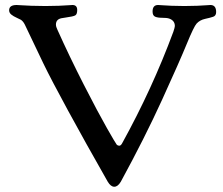

<svg xmlns="http://www.w3.org/2000/svg" viewBox="-20 -709 869 749"><path d="M44.9 -689.5Q47.9 -689.5 62.5 -688.5Q77.1 -687.5 102.5 -686.5Q127.9 -685.5 157.2 -685.5Q185.5 -685.5 209.5 -686.5Q233.4 -687.5 246.6 -688.5Q259.8 -689.5 262.7 -689.5Q281.2 -689.5 281.2 -669.9Q281.2 -653.3 273.4 -648.9Q265.6 -644.5 236.3 -640.6Q228.5 -639.6 224.6 -638.7Q198.2 -635.7 198.2 -613.3Q198.2 -604.5 204.1 -592.8Q251 -488.3 307.1 -378.4Q363.3 -268.6 397 -209.5Q430.7 -150.4 435.5 -144.5Q439.5 -140.6 445.3 -140.6Q451.2 -140.6 456.1 -149.4Q574.2 -363.3 656.2 -585Q662.1 -602.5 662.1 -607.4Q662.1 -628.9 639.6 -636.7Q630.9 -639.6 612.8 -639.6Q594.7 -639.6 585 -644Q575.2 -648.4 575.2 -664.1Q575.2 -689.5 596.7 -689.5Q599.6 -689.5 612.8 -688.5Q626 -687.5 649.4 -686.5Q672.9 -685.5 699.2 -685.5Q726.6 -685.5 749.5 -686.5Q772.5 -687.5 785.2 -688.5Q797.9 -689.5 800.8 -689.5Q823.2 -689.5 823.2 -662.1Q823.2 -647.5 811.5 -643.6Q799.8 -639.6 779.8 -635.3Q759.8 -630.9 747.1 -617.2Q736.3 -605.5 708.5 -537.6Q680.7 -469.7 612.3 -319.8Q543.9 -169.9 451.2 0Q439.5 19.5 425.8 19.5Q412.1 19.5 400.4 0Q312.5 -154.3 245.6 -277.3Q178.7 -400.4 149.9 -460Q121.1 -519.5 102.1 -560.1Q83 -600.6 76.7 -613.3Q70.3 -626 61.5 -631.8Q58.6 -633.8 45.4 -639.6Q32.2 -645.5 23.9 -652.3Q15.6 -659.2 15.6 -668.9Q15.6 -689.5 44.9 -689.5Z"/></svg>

Font: Goudy Bookletter 1911
Style: Regular
Weight: 400
Version: Version 2010.07.03